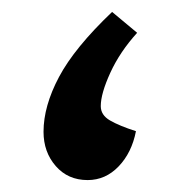

<svg xmlns="http://www.w3.org/2000/svg" viewBox="-20 -383 285 322"><path d="M127 -81Q94 -81 73.5 -104.5Q53 -128 53 -162Q53 -205 79 -254Q105 -303 168 -363L210 -328Q181 -296 165 -261Q149 -226 149 -205Q149 -190 164.5 -181Q180 -172 208 -163Q201 -127 179 -104Q157 -81 127 -81Z"/></svg>

Font: Noto Naskh Arabic UI Semi
Style: Bold
Weight: 700
Designer: Monotype Design Team, David Williams, Mohamad Dakak and Nizar Qandah
Foundry: Monotype Imaging Inc.
Version: Version 2.014; ttfautohint (v1.8.4.7-5d5b)